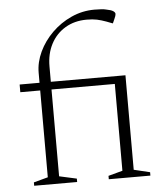

<svg xmlns="http://www.w3.org/2000/svg" viewBox="-53 -798 738 846"><g transform="rotate(-5 316.0 -375.0)"><path d="M64 0V-15L127 -32V-416H39V-450H127V-494Q127 -541 148.5 -586.5Q170 -632 207.5 -669Q245 -706 293.5 -728Q342 -750 396 -750Q414 -750 427 -749Q440 -748 447 -746Q469 -742 478 -736Q487 -730 487 -723Q487 -716 480 -701L472 -683H470L444 -693Q422 -701 403.5 -705Q385 -709 358 -709Q304 -709 263 -684.5Q222 -660 199.5 -617Q177 -574 177 -518V-450H507V-32L578 -15V0H394V-15L457 -32V-416H177V-32L254 -15V0Z"/></g></svg>

Font: Spectral ExtraLight
Style: Regular
Weight: 275
Designer: Jean-Baptiste Levee
Foundry: Production Type
Version: Version 2.001